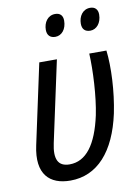

<svg xmlns="http://www.w3.org/2000/svg" viewBox="-85 -794 620 859"><g transform="rotate(-10 225.5 -364.0)"><path d="M369 -636C397 -636 420 -662 420 -701C420 -724 407 -737 385 -737C351 -737 332 -707 332 -674C332 -649 345 -636 369 -636ZM210 -636C239 -636 261 -662 261 -701C261 -724 249 -737 226 -737C192 -737 173 -707 173 -674C173 -649 187 -636 210 -636ZM165 9C288 9 372 -86 408 -253C428 -350 433 -461 424 -536H346C350 -460 344 -341 327 -259C299 -130 249 -63 174 -63C120 -63 105 -100 120 -169L199 -536H119L41 -173C13 -45 71 9 165 9Z"/></g></svg>

Font: Noto Sans Condensed
Style: Italic
Weight: 400
Width: 3
Italic angle: -12°
Designer: Monotype Design Team
Foundry: Monotype Imaging Inc.
Version: Version 2.013